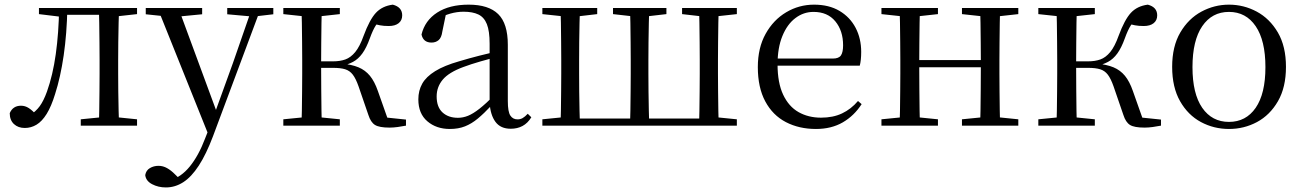

<svg xmlns="http://www.w3.org/2000/svg" viewBox="-20 -551 5708 842"><path d="M88.7 10.2Q59.6 10.2 41.1 -7Q22.7 -24.2 22.7 -54.8Q29.7 -71.3 42.1 -79.3Q54.4 -87.4 72.3 -87.4Q90.3 -87.4 106.3 -77Q122.4 -66.6 140.6 -45.9V-35.9H112V-46.1Q137.7 -62.7 154.5 -85.7Q171.2 -108.6 185.9 -149.1Q211.7 -221.4 224.6 -313.7Q237.5 -406.1 239.3 -516H275.4Q273.2 -403.6 259.3 -308Q245.4 -212.4 221.6 -138.5Q205 -84.3 184.6 -51.4Q164.2 -18.6 140.2 -4.2Q116.3 10.2 88.7 10.2ZM150.8 -489.1V-516H254V-477.4H246.8ZM255.8 -486V-516H446.9V-486ZM334.2 0V-27.8L442.9 -38.6H475.3L581 -27.8V0ZM413.7 0Q414.7 -24.4 415.2 -65.3Q415.7 -106.3 416.2 -150.3Q416.7 -194.3 416.7 -228.5V-288.3Q416.7 -321.7 416.2 -365.7Q415.7 -409.7 415.2 -450.7Q414.7 -491.8 413.7 -516H502.2Q501.2 -491.8 500.2 -450.7Q499.2 -409.7 498.7 -365.7Q498.2 -321.7 498.2 -288.3V-228.5Q498.2 -194.3 498.7 -150.3Q499.2 -106.3 500.2 -65.3Q501.2 -24.4 502.2 0ZM457.5 -477.4V-516H581V-489.1L475.3 -477.4Z M707.4 271Q674 271 646.9 256.7Q619.7 242.4 616.9 216.7Q620.5 196.1 637.3 186.2Q654.1 176.2 675.2 176.2Q695 176.2 712.7 186.3Q730.5 196.3 747.1 213.2L775.8 241.4L744.3 257.1L724.5 240.1Q773.9 226.4 812.4 179Q850.9 131.6 878.9 57.6L907.6 -15.2L912.2 -27.8L1001.4 -274.3L1085.3 -516H1124.2L914.1 46.5Q884.2 125.6 851.8 175.3Q819.4 225.1 783.7 248Q748 271 707.4 271ZM898.7 51.4 671 -516H762.3L930.7 -59.3L936.7 -46.2ZM619.2 -488.4V-516H866.5V-488.4L759.9 -478.1H718.1ZM976.5 -488.4V-516H1178.6V-488.4L1097.3 -478.9H1082.3Z M1222.5 0V-27.8L1331.7 -38.6H1363.7L1470.3 -27.8V0ZM1222.5 -489.1V-516H1470.3V-489.1L1363.7 -477.4H1331.7ZM1302.1 0Q1303.3 -24.4 1303.8 -65.3Q1304.3 -106.3 1304.8 -150.3Q1305.3 -194.3 1305.3 -228.5V-288.3Q1305.3 -321.7 1304.8 -365.7Q1304.3 -409.7 1303.8 -450.7Q1303.3 -491.8 1302.1 -516H1391.3Q1390.3 -491.8 1389.8 -450.2Q1389.3 -408.7 1388.8 -362.6Q1388.3 -316.5 1388.3 -277.8V-258.4Q1388.3 -209.4 1388.8 -158.9Q1389.3 -108.5 1389.8 -66.4Q1390.3 -24.4 1391.3 0ZM1595.5 -46.9 1552.3 -172.6Q1540.4 -206.4 1527.1 -223.7Q1513.8 -241 1493.7 -247.2Q1473.6 -253.4 1441.7 -253.4H1346V-282H1441.1Q1471.3 -282 1494.6 -290.3Q1517.9 -298.6 1537.9 -322.8Q1557.8 -347.1 1574.6 -394.1Q1600.8 -464.8 1628.4 -494.7Q1656.1 -524.6 1702.6 -530.6Q1743.8 -519.7 1743.8 -483.8Q1743.8 -461.7 1728.2 -449.3Q1712.7 -436.9 1684.8 -436.9Q1662.2 -436.9 1646.1 -440.1Q1629.9 -443.3 1613.5 -448.4L1660.1 -479.2Q1640.5 -458.7 1627.8 -439.2Q1615.1 -419.6 1601.8 -382.7Q1587 -341.5 1569.1 -316.7Q1551.1 -291.9 1528.2 -279.7Q1505.3 -267.4 1476.1 -261.6L1476.7 -272.4Q1522.3 -268.2 1552.1 -255.8Q1581.9 -243.4 1602.3 -218.6Q1622.6 -193.9 1637.2 -151.8L1686.1 -13.4L1629 -40.3L1760.4 -26.6V0Q1743.6 3.4 1724.2 6Q1704.8 8.6 1688.7 8.6Q1642.9 8.6 1624.3 -3.2Q1605.7 -14.9 1595.5 -46.9Z M1952.7 14.6Q1893.5 14.6 1854.1 -19.1Q1814.6 -52.8 1814.6 -115.1Q1814.6 -153.9 1831.8 -184.3Q1848.9 -214.6 1888.4 -239Q1927.9 -263.5 1993.9 -282.3Q2035.8 -294.9 2081.8 -306.7Q2127.8 -318.5 2167.8 -327.7V-303.3Q2127.8 -293.3 2086.7 -281.5Q2045.6 -269.7 2011.6 -257Q1948.3 -233.6 1921.6 -201.7Q1894.9 -169.7 1894.9 -128.2Q1894.9 -81.6 1920.5 -58Q1946.2 -34.4 1988.1 -34.4Q2010.6 -34.4 2032.6 -43.3Q2054.6 -52.2 2082.7 -74.2Q2110.7 -96.3 2148.8 -134.4L2157.5 -87.1H2133.9Q2102.7 -53.7 2075.5 -31.1Q2048.2 -8.4 2019.1 3.1Q1990 14.6 1952.7 14.6ZM2219.8 13.6Q2175.1 13.6 2152.8 -16.6Q2130.5 -46.7 2127.2 -99.7V-103.3V-359Q2127.2 -415 2115.1 -445.3Q2102.9 -475.6 2077.7 -487.6Q2052.6 -499.6 2013 -499.6Q1984.3 -499.6 1955.1 -491.4Q1925.9 -483.2 1892.7 -464.7L1936.2 -491.9L1919.8 -412.7Q1916.2 -386 1903.7 -375.2Q1891.1 -364.3 1872.4 -364.3Q1836.2 -364.3 1828.5 -399.7Q1843.4 -461 1897.1 -495.8Q1950.8 -530.6 2035.2 -530.6Q2122.5 -530.6 2164.8 -489.2Q2207 -447.8 2207 -354.6V-107.7Q2207 -60.8 2218.1 -44.2Q2229.1 -27.5 2249.4 -27.5Q2262 -27.5 2272 -33.2Q2282 -38.8 2294.4 -52.1L2310.1 -36.7Q2294.2 -10.7 2271.6 1.4Q2249 13.6 2219.8 13.6Z M2438.1 0Q2439.3 -24.4 2439.8 -65.4Q2440.3 -106.3 2440.8 -150.3Q2441.3 -194.3 2441.3 -228.5V-288.3Q2441.3 -321.7 2440.8 -365.7Q2440.3 -409.8 2439.8 -450.8Q2439.3 -491.8 2438.1 -516H2523.4Q2522.4 -491.8 2521.5 -450.8Q2520.6 -409.8 2520.1 -365.7Q2519.7 -321.7 2519.7 -288.3V-228.5Q2519.7 -194.3 2520.1 -150.3Q2520.6 -106.3 2521.5 -65.4Q2522.4 -24.4 2523.4 0ZM2742.8 0Q2744 -24.4 2744.5 -65.4Q2745 -106.3 2745.5 -150.3Q2746 -194.3 2746 -228.5V-288.3Q2746 -321.7 2745.5 -365.7Q2745 -409.8 2744.5 -450.8Q2744 -491.8 2742.8 -516H2827.3Q2826.3 -491.8 2825.4 -450.8Q2824.5 -409.8 2824 -365.7Q2823.5 -321.7 2823.5 -288.3V-228.5Q2823.5 -194.3 2824 -150.3Q2824.5 -106.3 2825.4 -65.4Q2826.3 -24.4 2827.3 0ZM3045.7 0Q3046.7 -24.4 3047.2 -65.4Q3047.7 -106.3 3048.2 -150.3Q3048.7 -194.3 3048.7 -228.5V-288.3Q3048.7 -321.7 3048.2 -365.7Q3047.7 -409.7 3047.2 -450.7Q3046.7 -491.7 3045.7 -516H3131.9Q3130.9 -491.8 3130.2 -450.7Q3129.6 -409.7 3129.1 -365.7Q3128.6 -321.7 3128.6 -288.3V-228.5Q3128.6 -194.3 3129.1 -150.3Q3129.6 -106.3 3130.2 -65.3Q3130.9 -24.4 3131.9 0ZM2358.5 -489.1V-516H2599V-489.1L2498.5 -477.4H2468.5ZM2668.3 -489.1V-516H2902.5V-489.1L2801.1 -477.4H2772.2ZM2971.2 -489.1V-516H3211.4V-489.1L3104 -477.4H3073.5ZM2358.5 0V-27.8L2466.7 -38.6H2481.8V0ZM3087.4 0V-38.6H3104L3211.4 -27.8V0ZM2481.8 0V-31.1H3087.4V0Z M3558.3 14.6Q3484.5 14.6 3426.6 -15.4Q3368.7 -45.5 3336.1 -106.2Q3303.4 -167 3303.4 -256.8Q3303.4 -341.1 3337.5 -402.5Q3371.6 -463.8 3427.8 -497.2Q3484 -530.6 3549.9 -530.6Q3615.2 -530.6 3661.4 -503.3Q3707.6 -475.9 3732.1 -429.2Q3756.7 -382.4 3756.7 -323.2Q3756.7 -286.8 3750.4 -262.9H3341.6V-294.2H3632.3Q3658.6 -294.2 3668 -308.2Q3677.3 -322.1 3677.3 -352.3Q3677.3 -416.2 3643.2 -457.5Q3609.2 -498.8 3547.6 -498.8Q3503.8 -498.8 3468 -471.6Q3432.1 -444.5 3411 -392.8Q3389.9 -341.2 3389.9 -268.7Q3389.9 -188 3414.4 -135.9Q3438.9 -83.8 3481.9 -59.4Q3525 -35 3580.5 -35Q3633.5 -35 3672.8 -53.7Q3712.2 -72.3 3742.7 -108.1L3758.6 -94.3Q3726 -43.5 3676 -14.4Q3626 14.6 3558.3 14.6Z M3925.1 0Q3926.3 -24.4 3926.8 -65.4Q3927.3 -106.3 3927.8 -150.3Q3928.3 -194.3 3928.3 -228.5V-288.3Q3928.3 -321.7 3927.8 -365.7Q3927.3 -409.8 3926.8 -450.8Q3926.3 -491.8 3925.1 -516H4014.3Q4013.3 -491.7 4012.8 -450.1Q4012.3 -408.6 4011.8 -363Q4011.3 -317.5 4011.3 -279.8V-260.2Q4011.3 -210.2 4011.8 -159.3Q4012.3 -108.5 4012.8 -66.4Q4013.3 -24.3 4014.3 0ZM4277.4 0Q4279.4 -24.3 4279.9 -66.4Q4280.4 -108.5 4280.9 -159.3Q4281.4 -210.2 4281.4 -260.2V-279.8Q4281.4 -317.4 4280.9 -363.1Q4280.4 -408.7 4279.9 -450.2Q4279.4 -491.7 4277.4 -516H4365.9Q4364.9 -491.7 4364.4 -450.7Q4363.9 -409.7 4363.4 -365.7Q4362.9 -321.7 4362.9 -288.3V-228.5Q4362.9 -194.3 4363.4 -150.3Q4363.9 -106.3 4364.4 -65.4Q4364.9 -24.4 4365.9 0ZM3845.5 0V-27.8L3954.7 -38.6H3986.7L4093.3 -27.8V0ZM3845.5 -489.1V-516H4093.3V-489.1L3986.7 -477.4H3954.7ZM4198.6 0V-27.8L4306.8 -38.6H4339.8L4445.7 -27.8V0ZM4198.6 -489.1V-516H4445.7V-489.1L4339.8 -477.4H4306.8ZM3969 -256V-287.5H4321.9V-256Z M4533.5 0V-27.8L4642.7 -38.6H4674.7L4781.3 -27.8V0ZM4533.5 -489.1V-516H4781.3V-489.1L4674.7 -477.4H4642.7ZM4613.1 0Q4614.3 -24.4 4614.8 -65.3Q4615.3 -106.3 4615.8 -150.3Q4616.3 -194.3 4616.3 -228.5V-288.3Q4616.3 -321.7 4615.8 -365.7Q4615.3 -409.7 4614.8 -450.7Q4614.3 -491.8 4613.1 -516H4702.3Q4701.3 -491.8 4700.8 -450.2Q4700.3 -408.7 4699.8 -362.6Q4699.3 -316.5 4699.3 -277.8V-258.4Q4699.3 -209.4 4699.8 -158.9Q4700.3 -108.5 4700.8 -66.4Q4701.3 -24.4 4702.3 0ZM4906.5 -46.9 4863.3 -172.6Q4851.4 -206.4 4838.1 -223.7Q4824.8 -241 4804.7 -247.2Q4784.6 -253.4 4752.7 -253.4H4657V-282H4752.1Q4782.3 -282 4805.6 -290.3Q4828.9 -298.6 4848.9 -322.8Q4868.8 -347.1 4885.6 -394.1Q4911.8 -464.8 4939.4 -494.7Q4967.1 -524.6 5013.6 -530.6Q5054.8 -519.7 5054.8 -483.8Q5054.8 -461.7 5039.2 -449.3Q5023.7 -436.9 4995.8 -436.9Q4973.2 -436.9 4957.1 -440.1Q4940.9 -443.3 4924.5 -448.4L4971.1 -479.2Q4951.5 -458.7 4938.8 -439.2Q4926.1 -419.6 4912.8 -382.7Q4898 -341.5 4880.1 -316.7Q4862.1 -291.9 4839.2 -279.7Q4816.3 -267.4 4787.1 -261.6L4787.7 -272.4Q4833.3 -268.2 4863.1 -255.8Q4892.9 -243.4 4913.3 -218.6Q4933.6 -193.9 4948.2 -151.8L4997.1 -13.4L4940 -40.3L5071.4 -26.6V0Q5054.6 3.4 5035.2 6Q5015.8 8.6 4999.7 8.6Q4953.9 8.6 4935.3 -3.2Q4916.7 -14.9 4906.5 -46.9Z M5369.5 14.6Q5303.2 14.6 5246.4 -15.9Q5189.6 -46.5 5155 -107.4Q5120.4 -168.3 5120.4 -257.8Q5120.4 -347.6 5156.1 -408.5Q5191.7 -469.3 5248.7 -500Q5305.7 -530.6 5369.5 -530.6Q5434.2 -530.6 5491.2 -500.1Q5548.2 -469.5 5583.9 -408.7Q5619.5 -347.8 5619.5 -257.8Q5619.5 -168 5584.4 -107.2Q5549.3 -46.3 5492.5 -15.8Q5435.7 14.6 5369.5 14.6ZM5369.5 -16.4Q5444 -16.4 5486.7 -78.2Q5529.4 -140.1 5529.4 -256.6Q5529.4 -373.4 5486.7 -436.1Q5444 -498.8 5369.5 -498.8Q5295.1 -498.8 5252.3 -436.1Q5209.5 -373.4 5209.5 -256.6Q5209.5 -140.1 5252.3 -78.2Q5295.1 -16.4 5369.5 -16.4Z"/></svg>

Font: Noto Serif HK
Style: Regular
Weight: 200
Designer: Ryoko NISHIZUKA 西塚涼子 (kana & ideographs); Frank Grießhammer (Latin, Greek & Cyrillic); Wenlong ZHANG 张文龙 (bopomofo); San
Foundry: Adobe
Version: Version 2.001;hotconv 1.1.0;makeotfexe 2.6.0